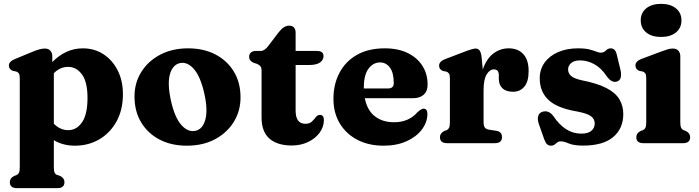

<svg xmlns="http://www.w3.org/2000/svg" viewBox="-20 -742 3620 995"><path d="M251 -451V-420.5Q284.5 -454.5 324 -473Q363.5 -491.5 409.5 -491.5Q469 -491.5 515.8 -461.2Q562.5 -431 589.8 -377.2Q617 -323.5 617 -253.5Q617 -173 584 -113Q551 -53 494.8 -20Q438.5 13 368 13Q306.5 13 259 -15.5V123.5Q259 144 263 152.5Q267 161 275.5 164.5L292 170Q314 181 314 202Q314 233 277 233H68Q31 233 31 202Q31 181 53 170L66 165Q74.5 161 78.5 152.5Q82.5 144 82.5 123.5V-337Q82.5 -354.5 77.8 -361.5Q73 -368.5 64 -371.5L47 -374.5Q26 -383 26 -402.5Q26 -423 57.5 -436L148 -473.5Q188 -490.5 212 -490.5Q231 -490.5 241 -479.2Q251 -468 251 -451ZM333 -395.5Q291 -395.5 259 -362.5V-101Q291.5 -67.5 334 -67.5Q377.5 -67.5 405.5 -108.8Q433.5 -150 433.5 -234.5Q433.5 -317 404.8 -356.2Q376 -395.5 333 -395.5Z M955 -491.5Q1036.5 -491.5 1097.5 -459.2Q1158.5 -427 1192.5 -370Q1226.5 -313 1226.5 -237.5Q1226.5 -166.5 1191.2 -109.8Q1156 -53 1093.5 -20Q1031 13 948.5 13Q867 13 806 -19.2Q745 -51.5 711 -108.8Q677 -166 677 -242Q677 -312.5 712.2 -369Q747.5 -425.5 810 -458.5Q872.5 -491.5 955 -491.5ZM992.5 -64Q1029.5 -71.5 1043.8 -121Q1058 -170.5 1039 -256.5Q1019.5 -344 985.5 -383.5Q951.5 -423 912.5 -415Q875.5 -407 861 -358.8Q846.5 -310.5 865.5 -222Q884.5 -135 918.8 -95.5Q953 -56 992.5 -64Z M1310.5 -411.5 1294.5 -416.5Q1271 -427 1271 -447.5Q1271 -461.5 1280.5 -469.8Q1290 -478 1306 -478H1331.5Q1351.5 -478 1371.5 -505.5L1424 -574.5Q1451 -609 1477.5 -609Q1512 -609 1512 -571.5V-478H1622.5Q1656.5 -478 1656.5 -451Q1656.5 -431.5 1638.5 -418.2Q1620.5 -405 1579.5 -405H1512V-169Q1512 -100.5 1562.5 -100.5Q1584.5 -100.5 1596.5 -112.2Q1608.5 -124 1617.2 -135.5Q1626 -147 1638.5 -146.5Q1659 -146 1658.5 -118.5Q1658 -83.5 1636 -53.8Q1614 -24 1576.2 -6Q1538.5 12 1492 12Q1417 12 1376.2 -23.8Q1335.5 -59.5 1335.5 -133V-374.5Q1335.5 -392 1329.2 -399.2Q1323 -406.5 1310.5 -411.5Z M2196 -304Q2196 -270 2176 -251.5Q2156 -233 2120 -233H1870.5Q1883 -170 1922.8 -139.2Q1962.5 -108.5 2022 -108.5Q2098.5 -108.5 2143.5 -160.5Q2164.5 -179.5 2175.5 -179Q2195 -178.5 2195 -150Q2194 -107 2165.5 -69.8Q2137 -32.5 2086.2 -9.8Q2035.5 13 1968 13Q1891 13 1832.5 -17.2Q1774 -47.5 1741 -102.2Q1708 -157 1708 -229.5Q1708 -306 1739.5 -365.2Q1771 -424.5 1830.2 -458Q1889.5 -491.5 1974 -491.5Q2044 -491.5 2093.8 -466.8Q2143.5 -442 2169.8 -399.8Q2196 -357.5 2196 -304ZM1865.5 -288.5Q1865.5 -286 1865.5 -283.5H1990.5Q2020.5 -283.5 2020.5 -311.5Q2020.5 -365.5 2000.5 -392Q1980.5 -418.5 1950 -418.5Q1913.5 -418.5 1889.5 -385.8Q1865.5 -353 1865.5 -288.5Z M2475.5 -448.5 2482 -382Q2501 -437.5 2536.5 -464.5Q2572 -491.5 2616 -491.5Q2664.5 -491.5 2692 -461.5Q2719.5 -431.5 2719.5 -374Q2719.5 -319 2697.2 -292.8Q2675 -266.5 2639 -266.5Q2602.5 -266.5 2583.8 -284.5Q2565 -302.5 2565 -334V-354Q2564.5 -382.5 2539 -382.5Q2518 -382.5 2502 -356.2Q2486 -330 2486 -274.5V-109.5Q2486 -91 2492 -81.8Q2498 -72.5 2514 -70L2552.5 -64Q2581.5 -59.5 2581.5 -31.5Q2581.5 0 2544.5 0H2297Q2260 0 2260 -31Q2260 -51.5 2282 -63L2295 -68Q2303.5 -72 2307.5 -80.5Q2311.5 -89 2311.5 -109.5V-336.5Q2311.5 -354 2306.8 -360.8Q2302 -367.5 2293 -371L2276 -374Q2255.5 -382 2255.5 -401.5Q2255.5 -423.5 2286.5 -435.5L2383.5 -472.5Q2430 -490.5 2444.5 -490.5Q2457.5 -490.5 2465 -481Q2472.5 -471.5 2475.5 -448.5Z M2986.5 -429Q2955.5 -429 2939.8 -415.2Q2924 -401.5 2924 -382Q2924 -362.5 2939.5 -348.5Q2955 -334.5 2995 -326Q3076 -310 3123 -285.5Q3170 -261 3190 -227.2Q3210 -193.5 3210 -151Q3210 -76 3157.8 -31.8Q3105.5 12.5 3001.5 12.5Q2953.5 12.5 2927.8 1.5Q2902 -9.5 2886 -9.5Q2875 -9.5 2867.8 -3.8Q2860.5 2 2853.5 7.5Q2846.5 13 2836 13Q2823.5 13 2815.2 5.5Q2807 -2 2800 -21L2773.5 -96.5Q2764 -122.5 2768.8 -139.5Q2773.5 -156.5 2789 -162Q2822.5 -174 2848 -140Q2877.5 -96 2913.2 -72.8Q2949 -49.5 2992.5 -49.5Q3027.5 -49.5 3044.8 -64.2Q3062 -79 3062 -102.5Q3062 -125.5 3042.2 -140Q3022.5 -154.5 2969.5 -164.5Q2866 -182 2821.5 -225Q2777 -268 2777 -336Q2777 -382.5 2802.2 -417.5Q2827.5 -452.5 2872.2 -472Q2917 -491.5 2975 -491.5Q3012 -491.5 3034.5 -485.8Q3057 -480 3070.2 -474.5Q3083.5 -469 3092.5 -469Q3109.5 -469 3120 -480.2Q3130.5 -491.5 3145.5 -491.5Q3156 -491.5 3164.2 -484Q3172.5 -476.5 3176.5 -458L3195.5 -380Q3200.5 -357.5 3197 -341.2Q3193.5 -325 3177.5 -319.5Q3150.5 -310.5 3124 -347Q3096 -389.5 3060 -409.2Q3024 -429 2986.5 -429Z M3406 -550.5Q3357.5 -550.5 3329 -573.8Q3300.5 -597 3300.5 -637Q3300.5 -675.5 3329 -698.8Q3357.5 -722 3406 -722Q3454 -722 3482.8 -698.8Q3511.5 -675.5 3511.5 -636.5Q3511.5 -597 3482.8 -573.8Q3454 -550.5 3406 -550.5ZM3505.5 -451V-109.5Q3505.5 -89 3509.5 -80.5Q3513.5 -72 3522 -68L3534.5 -63Q3556.5 -52 3556.5 -31Q3556.5 0 3519.5 0H3314.5Q3277.5 0 3277.5 -31Q3277.5 -52 3299.5 -63L3312.5 -68Q3321 -72 3325 -80.5Q3329 -89 3329 -109.5V-337Q3329 -354.5 3324.2 -361.5Q3319.5 -368.5 3310.5 -371.5L3293.5 -374.5Q3273 -383 3273 -402.5Q3273 -424.5 3304 -436.5L3402.5 -473.5Q3425.5 -482 3439.5 -486.2Q3453.5 -490.5 3467 -490.5Q3485.5 -490.5 3495.5 -479.2Q3505.5 -468 3505.5 -451Z"/></svg>

Font: Fraunces 9pt S050
Style: Bold
Weight: 700
Version: Version 1.000; ttfautohint (v1.8.3)